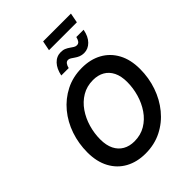

<svg xmlns="http://www.w3.org/2000/svg" viewBox="-296 -1205 1358 1358"><g transform="rotate(-45 383.0 -526.0)"><path d="M343.8 10.3Q258.3 10.3 193.8 -25.1Q129.4 -60.5 93.5 -127.2Q57.6 -193.8 57.6 -286.6Q57.6 -375 85.2 -456.1Q112.8 -537.1 165 -600.3Q217.3 -663.6 290.3 -700.7Q363.3 -737.8 453.1 -737.8Q538.6 -737.8 602.8 -702.4Q667 -667 702.9 -600.6Q738.8 -534.2 738.8 -440.9Q738.8 -352.1 710.9 -271.2Q683.1 -190.4 631.1 -127Q579.1 -63.5 506.3 -26.6Q433.6 10.3 343.8 10.3ZM348.6 -106.4Q411.6 -106.4 460.2 -135.5Q508.8 -164.6 542 -213.1Q575.2 -261.7 592.3 -320.8Q609.4 -379.9 609.4 -439.9Q609.4 -499.5 589.4 -539.8Q569.3 -580.1 533.2 -600.6Q497.1 -621.1 447.8 -621.1Q385.3 -621.1 336.7 -592Q288.1 -563 254.6 -514.4Q221.2 -465.8 204.1 -406.7Q187 -347.7 187 -287.6Q187 -228.5 207 -188.2Q227.1 -147.9 263.4 -127.2Q299.8 -106.4 348.6 -106.4ZM539.1 -799.8Q517.6 -799.8 500.7 -806.6Q483.9 -813.5 470.5 -823Q457 -832.5 445.8 -839.6Q434.6 -846.7 423.8 -846.7Q408.7 -846.7 399.4 -833.7Q390.1 -820.8 386.2 -802.2H312Q323.2 -858.4 353.3 -890.1Q383.3 -921.9 426.3 -921.9Q448.2 -921.9 464.4 -914.8Q480.5 -907.7 493.4 -898.4Q506.3 -889.2 517.6 -882.1Q528.8 -875 541 -875Q556.6 -875 565.4 -886.2Q574.2 -897.5 579.6 -919.4H652.3Q641.6 -862.3 610.6 -831.1Q579.6 -799.8 539.1 -799.8ZM669.9 -1063.5 655.8 -990.2H377L391.6 -1063.5Z"/></g></svg>

Font: Inter 17pt SemiBold
Style: Italic
Weight: 600
Italic angle: -9.3988°
Version: Version 4.001;git-66647c0bb